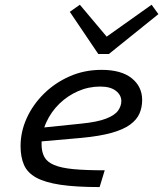

<svg xmlns="http://www.w3.org/2000/svg" viewBox="-20 -771 679 799"><path d="M396.9 -410.8Q348.7 -410.8 304.8 -391.6Q261 -372.4 226.8 -339.1Q192.7 -305.8 172.9 -262.5Q153 -219.1 153 -170.8Q153 -138.7 164.7 -117.6Q176.3 -96.5 205.5 -84.3Q234.7 -72 285.8 -67.1Q336.9 -62.3 415.8 -62.3L394.5 7.5Q295.6 7.5 231.4 -2.1Q167.3 -11.8 130.8 -31.8Q94.3 -51.9 80 -84.5Q65.6 -117 65.6 -163.3Q65.6 -222.7 91.1 -279.1Q116.6 -335.4 162.6 -380.9Q208.6 -426.3 269.8 -453.3Q330.9 -480.3 402.4 -480.3Q484.7 -480.3 528.2 -445.4Q571.6 -410.5 571.6 -354.9Q571.6 -324.4 560.4 -298.5Q549.1 -272.6 521.3 -252.3Q493.5 -232 444 -218.1Q394.5 -204.3 319.1 -197.2L110 -178.8L128.3 -237L317 -256.4Q384.8 -263.1 421.1 -277.2Q457.5 -291.2 471.2 -310.5Q484.9 -329.7 484.9 -350.3Q484.9 -375.4 462.2 -393.1Q439.5 -410.8 396.9 -410.8ZM639.2 -712.2 433.1 -546.3H402.4L409.2 -608.1L610.9 -751.3ZM270.5 -721.8 312.3 -751.3 432.7 -608.1 419.8 -546.3H389Z"/></svg>

Font: Intel One Mono Light
Style: Italic
Weight: 300
Italic angle: -16°
Monospace: yes
Designer: Fred Shallcrass
Foundry: Frere-Jones Type LLC
Version: Version 1.004